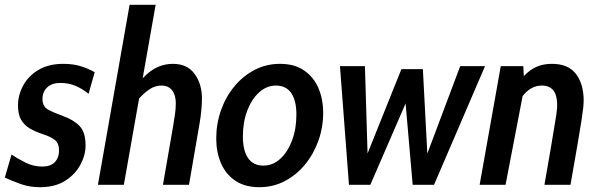

<svg xmlns="http://www.w3.org/2000/svg" viewBox="-35 -770 2496 800"><path d="M131.5 10Q87.5 10 50.5 -3.5Q13.5 -17 -15 -30L13 -126Q37.5 -109.5 70.8 -92.8Q104 -76 141 -76Q176 -76 193.5 -94.5Q211 -113 211 -142.5Q211 -173 193.5 -186.8Q176 -200.5 143.5 -211Q114 -220.5 90.8 -233.8Q67.5 -247 53.8 -269.5Q40 -292 40 -330Q40 -374 61.8 -414Q83.5 -454 125.8 -479Q168 -504 229 -504Q272 -504 305 -493Q338 -482 359.5 -469L334 -379Q311.5 -398 282.2 -411.2Q253 -424.5 216.5 -424.5Q182 -424.5 162 -406.2Q142 -388 142 -357Q142 -326 166 -313Q190 -300 227.5 -286.5Q271.5 -271 296.5 -245Q321.5 -219 321.5 -163.5Q321.5 -124 300.2 -84Q279 -44 237 -17Q195 10 131.5 10Z M373 0 505 -750H613.5L559.5 -444Q591 -477 621.5 -490.5Q652 -504 685 -504Q745.5 -504 776 -462Q806.5 -420 806.5 -359Q806.5 -340 804 -311.8Q801.5 -283.5 796.5 -255.5L752.5 0H644L686.5 -245.5Q690.5 -268.5 694 -293.2Q697.5 -318 697.5 -339.5Q697.5 -374 682 -393.8Q666.5 -413.5 638 -413.5Q612 -413.5 589.5 -399Q567 -384.5 544.5 -359.5L481 0Z M1046 10Q985.5 10 945.5 -17Q905.5 -44 885.8 -90Q866 -136 866 -192.5Q866 -254.5 885.8 -310.5Q905.5 -366.5 941.5 -410Q977.5 -453.5 1026 -478.8Q1074.5 -504 1131.5 -504Q1192 -504 1232 -476.5Q1272 -449 1291.8 -403Q1311.5 -357 1311.5 -300.5Q1311.5 -239 1291.5 -183.2Q1271.5 -127.5 1235.5 -84Q1199.5 -40.5 1151.2 -15.2Q1103 10 1046 10ZM1062.5 -80Q1102 -80 1133 -108.5Q1164 -137 1182 -185.2Q1200 -233.5 1200 -292.5Q1200 -351 1178.5 -382.2Q1157 -413.5 1114.5 -413.5Q1076 -413.5 1044.8 -385.2Q1013.5 -357 995.2 -309Q977 -261 977 -201.5Q977 -143 998.5 -111.5Q1020 -80 1062.5 -80Z M1419 0 1381.5 -494.5H1485.5L1496.5 -130.5L1637.5 -482H1727L1745.5 -130L1882.5 -494.5H1986L1773.5 0H1684.5L1655 -339L1508 0Z M1963.5 0 2051.5 -494.5H2145.5L2147.5 -452.5Q2173 -480 2201.2 -492Q2229.5 -504 2264.5 -504Q2332.5 -504 2364.8 -462Q2397 -420 2397 -349.5Q2397 -339.5 2395.5 -324.5Q2394 -309.5 2389 -275.8Q2384 -242 2372.8 -176.5Q2361.5 -111 2342 0H2233.5Q2249 -88 2258.8 -145.8Q2268.5 -203.5 2274.2 -238.2Q2280 -273 2282.8 -291.2Q2285.5 -309.5 2286 -318.2Q2286.5 -327 2286.5 -333Q2286.5 -413.5 2222.5 -413.5Q2176.5 -413.5 2142.5 -369.5L2071.5 0Z"/></svg>

Font: Cabin Condensed SemiBold
Style: Italic
Weight: 600
Width: 3
Italic angle: -10°
Designer: Pablo Impallari
Foundry: Pablo Impallari. http://www.impallari.com Igino Marini. http://www.ikern.com
Version: Version 3.001; ttfautohint (v1.8.3)